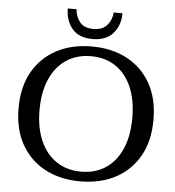

<svg xmlns="http://www.w3.org/2000/svg" viewBox="-59 -937 915 1004"><g transform="rotate(5 398.5 -434.5)"><path d="M399 13Q294 13 214.5 -29Q135 -71 90 -150Q45 -229 45 -341Q45 -453 90 -532Q135 -611 214.5 -653Q294 -695 399 -695Q504 -695 583.5 -653Q663 -611 708 -532Q753 -453 753 -341Q753 -229 708 -150Q663 -71 583.5 -29Q504 13 399 13ZM399 -38Q474 -38 528.5 -74.5Q583 -111 612.5 -179Q642 -247 642 -341Q642 -435 612.5 -503Q583 -571 528.5 -607.5Q474 -644 399 -644Q325 -644 270 -607.5Q215 -571 185 -503Q155 -435 155 -341Q155 -247 185 -179Q215 -111 270 -74.5Q325 -38 399 -38ZM398 -734Q327 -734 291.5 -776Q256 -818 256 -882H302Q304 -845 326.5 -816Q349 -787 398 -787Q447 -787 471 -816Q495 -845 497 -882H543Q543 -818 506 -776Q469 -734 398 -734Z"/></g></svg>

Font: Montagu Slab
Style: Bold
Weight: 700
Designer: Florian Karsten
Foundry: Florian Karsten
Version: Version 1.000